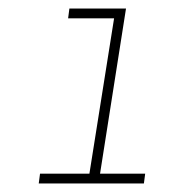

<svg xmlns="http://www.w3.org/2000/svg" viewBox="-20 -720 412 451"><path d="M71 -289 74 -312H190L248 -677H140L143 -700H276L215 -312H321L318 -289Z"/></svg>

Font: MuseoModerno Thin Thin
Style: Italic
Weight: 250
Italic angle: -9°
Version: Version 1.003